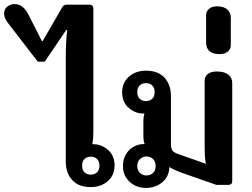

<svg xmlns="http://www.w3.org/2000/svg" viewBox="-84 -905 1233 940"><path d="M238 -114V-617Q238 -701 245 -758H240L135 -603H101L-47 -795Q-64 -818 -64 -838Q-64 -860 -48.5 -872.5Q-33 -885 -12 -885Q29 -885 55 -834L121 -704H125L221 -870Q225 -876 229.5 -879Q234 -882 242 -882H355Q363 -882 368 -877.5Q373 -873 373 -864V-254Q373 -229 368 -199H372Q413 -199 445 -171Q477 -143 477 -95Q477 -47 443.5 -18Q410 11 360 11Q301 11 269.5 -23.5Q238 -58 238 -114ZM403 -94Q403 -115 391 -126.5Q379 -138 361 -138Q342 -138 330 -127Q318 -116 318 -94Q318 -72 330 -61Q342 -50 361 -50Q379 -50 391 -61.5Q403 -73 403 -94Z M518 -92Q518 -134 542.5 -163.5Q567 -193 608 -199Q614 -200 624 -200Q618 -214 618 -240V-314Q618 -331 623 -349H619Q578 -349 546 -377Q514 -405 514 -453Q514 -501 547.5 -530Q581 -559 631 -559Q690 -559 721.5 -524.5Q753 -490 753 -434V-200Q753 -177 760.5 -167.5Q768 -158 788 -151L924 -103Q918 -129 918 -186V-512Q918 -530 933.5 -542.5Q949 -555 977 -555Q1014 -555 1033.5 -540Q1053 -525 1053 -498V-18Q1053 -9 1048 -4.5Q1043 0 1035 0H975L809 -58Q777 -69 745 -87Q745 -78 743 -68Q736 -31 704.5 -8Q673 15 631 15Q583 15 550.5 -15Q518 -45 518 -92ZM673 -454Q673 -476 661 -487Q649 -498 630 -498Q612 -498 600 -486.5Q588 -475 588 -454Q588 -433 600 -421.5Q612 -410 630 -410Q649 -410 661 -421Q673 -432 673 -454ZM678 -92Q678 -114 665 -126.5Q652 -139 633 -139Q615 -139 601.5 -126.5Q588 -114 588 -92Q588 -71 601.5 -58.5Q615 -46 633 -46Q652 -46 665 -58Q678 -70 678 -92Z M925 -697V-831Q925 -849 939 -861.5Q953 -874 979 -874Q1011 -874 1028.5 -859Q1046 -844 1046 -817V-683Q1046 -665 1031 -652.5Q1016 -640 992 -640Q925 -640 925 -697Z"/></svg>

Font: Maitree
Style: Bold
Weight: 700
Designer: CadsonDemak Team
Foundry: CadsonDemak
Version: Version 1.002